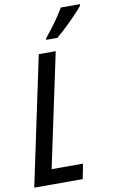

<svg xmlns="http://www.w3.org/2000/svg" viewBox="-103 -996 624 1049"><g transform="rotate(-10 209.0 -472.0)"><path d="M-1 0 150 -714H244L110 -83H284L268 0ZM205 -793Q238 -833 265.5 -871.5Q293 -910 313 -944H419L418 -936Q408 -922 388 -901Q368 -880 345 -857Q322 -834 300.5 -814.5Q279 -795 265 -784H203Z"/></g></svg>

Font: Noto Sans ExtraCondensed Medium
Style: Italic
Weight: 500
Width: 2
Italic angle: -12°
Designer: Monotype Design Team
Foundry: Monotype Imaging Inc.
Version: Version 2.013; ttfautohint (v1.8.4.7-5d5b)